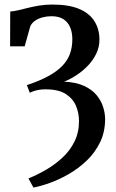

<svg xmlns="http://www.w3.org/2000/svg" viewBox="-20 -588 524 864"><path d="M130.5 256 108 215Q147.5 199 187.5 175.8Q227.5 152.5 261.2 121.2Q295 90 315.2 49Q335.5 8 335.5 -43.5Q335.5 -78.5 322.2 -111Q309 -143.5 276.2 -164.8Q243.5 -186 185.5 -186Q170 -186 157 -184Q144 -182 133.5 -178.5Q123 -175 114 -170.5L101 -205Q158 -224 197 -245.2Q236 -266.5 260 -291.2Q284 -316 294.8 -345.8Q305.5 -375.5 305.5 -411.5Q305.5 -443 295.2 -466.2Q285 -489.5 264.5 -502.2Q244 -515 211.5 -515Q191 -515 172 -510Q153 -505 138.8 -495.5Q124.5 -486 116.5 -470.5L91 -379.5H25.5L26 -536Q43.5 -537.5 63.5 -542.2Q83.5 -547 106.8 -552.8Q130 -558.5 157 -563Q184 -567.5 216 -567.5Q290 -567.5 336.5 -547.8Q383 -528 405.2 -492.2Q427.5 -456.5 427.5 -409.5Q427.5 -377 413.8 -347.8Q400 -318.5 377 -294Q354 -269.5 325.8 -250.8Q297.5 -232 268.5 -220.5Q322.5 -218 358.2 -201.5Q394 -185 414.8 -159.8Q435.5 -134.5 444.2 -106.2Q453 -78 453 -52.5Q453 6 430.2 52.5Q407.5 99 370.8 134.2Q334 169.5 290.8 194.5Q247.5 219.5 205.2 234.8Q163 250 130.5 256Z"/></svg>

Font: Merriweather 20pt SemiBold
Style: Regular
Weight: 600
Version: Version 2.100